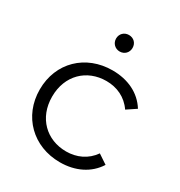

<svg xmlns="http://www.w3.org/2000/svg" viewBox="-172 -845 908 969"><g transform="rotate(30 281.5 -360.5)"><path d="M299 -630C327 -630 347 -651 347 -678C347 -706 327 -726 299 -726C272 -726 251 -706 251 -678C251 -651 272 -630 299 -630ZM317 5C406 5 481 -31 524 -99L470 -135C434 -83 378 -58 317 -58C203 -58 118 -139 118 -263C118 -387 203 -468 317 -468C378 -468 434 -443 470 -390L524 -426C481 -495 406 -530 317 -530C161 -530 46 -420 46 -263C46 -107 161 5 317 5Z"/></g></svg>

Font: Montserrat Z
Style: Regular
Weight: 400
Designer: Julieta Ulanovsky
Foundry: Julieta Ulanovsky
Version: Version 8.000